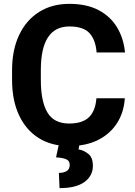

<svg xmlns="http://www.w3.org/2000/svg" viewBox="-20 -741 694 987"><path d="M475.6 -235.8H621.6Q617.2 -164.1 582 -108.6Q546.9 -53.2 484.6 -21.7Q422.4 9.8 335.4 9.8Q244.1 9.8 178.5 -31.7Q112.8 -73.2 77.4 -149.7Q42 -226.1 42 -330.6V-379.9Q42 -484.4 78.4 -561Q114.7 -637.7 180.9 -679.4Q247.1 -721.2 336.4 -721.2Q425.3 -721.2 486.6 -689Q547.9 -656.7 581.8 -600.3Q615.7 -543.9 622.6 -471.2H476.6Q471.7 -535.6 440.4 -570.3Q409.2 -605 336.4 -605Q189.9 -605 189.9 -380.9V-330.6Q189.9 -220.2 223.6 -163.1Q257.3 -106 335.4 -106Q403.8 -106 437.3 -138.4Q470.7 -170.9 475.6 -235.8ZM283.2 -2H389.2L383.8 26.9Q411.1 31.7 434.3 50.3Q457.5 68.8 457.5 111.3Q457.5 163.1 414.1 194.6Q370.6 226.1 286.1 226.1L282.7 147.9Q306.6 147.9 322.5 138.4Q338.4 128.9 338.4 106.4Q338.4 86.4 321.8 78.4Q305.2 70.3 268.1 67.9Z"/></svg>

Font: Vazirmatn FD
Style: Bold
Weight: 700
Designer: Saber Rastikerdar
Foundry: Saber Rastikerdar
Version: Version 33.001